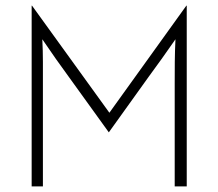

<svg xmlns="http://www.w3.org/2000/svg" viewBox="-20 -666 780 686"><path d="M93.1 0V-645.8H94.4L370.8 -263.2L645.8 -645.8H647.2V0H604.2V-369.4Q604.2 -406.2 604.5 -445.1Q604.9 -484 606.9 -525.7Q581.2 -488.9 557.3 -455.2Q533.3 -421.5 509.7 -389.6L368.8 -193.1L227.1 -389.6Q203.5 -421.5 179.9 -455.2Q156.2 -488.9 131.2 -525.7Q133.3 -483.3 133.3 -444.8Q133.3 -406.2 133.3 -369.4V0Z"/></svg>

Font: Afacad Flux ExtraLight
Style: Regular
Weight: 250
Designer: Kristian Moeller
Foundry: Dicotype
Version: Version 1.100